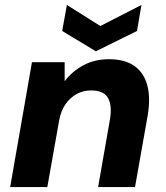

<svg xmlns="http://www.w3.org/2000/svg" viewBox="-20 -755 670 775"><path d="M21 0 109 -504H241V-427Q271 -467 316.5 -491.5Q362 -516 420 -516Q485 -516 523.5 -488Q562 -460 575 -409Q588 -358 576 -288L525 0H376L424 -274Q433 -329 416 -359.5Q399 -390 347 -390Q316 -390 289.5 -375.5Q263 -361 244.5 -334.5Q226 -308 219 -270L171 0ZM551 -735 533 -630 367 -548 231 -630 250 -735 385 -650Z"/></svg>

Font: DM Sans Black
Style: Italic
Weight: 900
Italic angle: -10°
Designer: Colophon Foundry, Jonny Pinhorn
Foundry: Colophon Foundry
Version: Version 4.004;gftools[0.9.30]